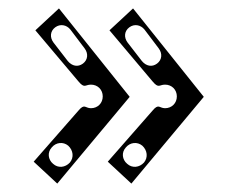

<svg xmlns="http://www.w3.org/2000/svg" viewBox="-20 -480 540 456"><path d="M292 -44 464 -250 296 -460 240 -408 342 -287C357 -269 358 -279 372 -279C388 -279 400 -267 400 -251C400 -235 388 -223 372 -223C358 -223 357 -235 342 -217L236 -96ZM282 -91C270 -101 268 -118 279 -130C289 -142 306 -144 318 -134C330 -123 332 -106 322 -94C311 -82 294 -80 282 -91ZM287 -415C299 -424 314 -421 323 -410L357 -365C366 -353 365 -338 353 -329C341 -320 327 -323 317 -335L283 -379C274 -391 275 -406 287 -415ZM116 -44 288 -250 120 -460 64 -408 166 -287C181 -269 182 -279 196 -279C212 -279 224 -267 224 -251C224 -235 212 -223 196 -223C182 -223 181 -235 166 -217L60 -96ZM106 -91C94 -101 92 -118 103 -130C113 -142 130 -144 142 -134C154 -123 156 -106 146 -94C135 -82 118 -80 106 -91ZM111 -415C123 -424 138 -421 147 -410L181 -365C190 -353 189 -338 177 -329C165 -320 151 -323 141 -335L107 -379C98 -391 99 -406 111 -415Z"/></svg>

Font: Apfel Grotezk Brukt
Style: Regular
Weight: 300
Designer: Luigi Gorlero
Foundry: © 2023, Luigi Gorlero & Collletttivo
Version: Version 2.000;Glyphs 3.2 (3217)